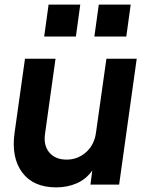

<svg xmlns="http://www.w3.org/2000/svg" viewBox="-20 -798 634 830"><path d="M223 12Q124 12 76 -52.5Q28 -117 43 -224L88 -544H220L175 -222Q167 -170 193 -139Q219 -108 268 -108Q316 -108 352 -140Q388 -172 395 -225L440 -544H571L495 0H371L379 -61Q352 -23 311.5 -5.5Q271 12 223 12ZM171 -640 190 -778H327L308 -640ZM388 -640 407 -778H545L526 -640Z"/></svg>

Font: Plus Jakarta Sans
Style: Bold Italic
Weight: 700
Italic angle: -8°
Designer: Gumpita Rahayu
Foundry: Tokotype
Version: Version 2.071; ttfautohint (v1.8.4.7-5d5b);gftools[0.9.29]